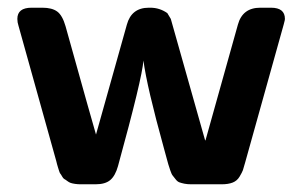

<svg xmlns="http://www.w3.org/2000/svg" viewBox="-20 -478 784 498"><path d="M25 -429Q25 -458 62 -458H90Q115 -458 128.5 -448Q142 -438 150 -410Q222 -152 229 -129L309 -414Q321 -458 366 -458H370Q394 -458 414 -444L423 -429L512 -114H513L597 -414Q609 -458 655 -458H683Q719 -458 719 -429Q719 -426 717.5 -421Q716 -416 716 -415L616 -57Q612 -42 610 -36.5Q608 -31 601.5 -20Q595 -9 583.5 -4.5Q572 0 555 0H476Q466 0 458.5 -1.5Q451 -3 445.5 -5Q440 -7 435.5 -13Q431 -19 428 -22.5Q425 -26 421.5 -36.5Q418 -47 416.5 -52Q415 -57 411 -72Q407 -87 405 -94Q361 -253 352 -321Q349 -276 286 -47Q279 -22 266 -11Q253 0 228 0H189Q182 0 175 -1Q168 -2 163.5 -3.5Q159 -5 154.5 -8.5Q150 -12 147 -13.5Q144 -15 141 -20.5Q138 -26 136.5 -27.5Q135 -29 133 -35.5Q131 -42 130.5 -43.5Q130 -45 128 -52Q126 -59 126 -60L28 -411Q25 -420 25 -429Z"/></svg>

Font: CMU Sans Serif
Style: Bold
Weight: 700
Version: Version 0.7.0